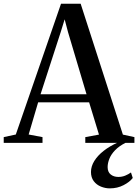

<svg xmlns="http://www.w3.org/2000/svg" viewBox="-43 -768 742 1032"><path d="M42 -45 285 -748H390.5L617.5 -44.5L679.5 -31V0H415.5V-31L489 -44.5L436 -218H162L111 -45L185.5 -31V0H-23V-31ZM422 -261.5 323 -594 304.5 -664 282.5 -593 175 -261.5ZM547 244.5Q523 244.5 499.5 235Q476 225.5 461 205.8Q446 186 446 156.5Q446 126 464 97Q482 68 514.2 42.8Q546.5 17.5 588 -1L607 -5L633 -1Q597 17 575.5 39.5Q554 62 544.8 85.5Q535.5 109 535.5 130Q535.5 156.5 552 169.8Q568.5 183 593 183Q613 183 630 176Q647 169 661 159L670.5 188.5Q654.5 210 621.2 227.2Q588 244.5 547 244.5Z"/></svg>

Font: Merriweather 96pt Medium
Style: Regular
Weight: 500
Version: Version 2.100